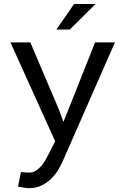

<svg xmlns="http://www.w3.org/2000/svg" viewBox="-20 -744 640 977"><path d="M127.4 213.4Q163.1 213.4 190.4 200.2Q217.8 187 238.3 167.5Q258.8 147.9 273.2 125Q287.6 102.1 296.9 81.5L564.9 -528.3H463.9L327.6 -185.5L302.7 -123.5L279.3 -187.5L134.3 -528.3H33.2L260.7 -24.9L224.6 45.4Q219.7 55.2 211.2 70.3Q202.6 85.4 190.9 99.6Q178.7 113.8 163.3 124Q147.9 134.3 129.4 134.3Q122.6 134.3 110.6 133.5Q98.6 132.8 86.4 131.8L71.8 205.6Q80.6 207.5 97.7 210.4Q114.7 213.4 127.4 213.4ZM356.9 -723.6 267.1 -593.8H335.4L466.3 -723.6Z"/></svg>

Font: RobotoMono Nerd Font
Style: Regular
Weight: 400
Monospace: yes
Designer: Google
Version: Version 3.000;Nerd Fonts 3.2.1